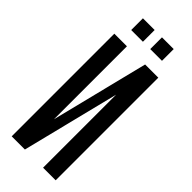

<svg xmlns="http://www.w3.org/2000/svg" viewBox="-273 -888 926 926"><g transform="rotate(45 190.0 -425.0)"><path d="M340 0H254V-498L130 0H40V-700H126V-202L250 -700H340ZM85 -770V-850H165V-770ZM215 -770V-850H295V-770Z"/></g></svg>

Font: Tektur Condensed
Style: Regular
Weight: 400
Width: 3
Designer: Adam Jagosz
Foundry: Adam Jagosz
Version: Version 1.005;gftools[0.9.30]